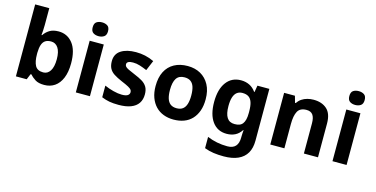

<svg xmlns="http://www.w3.org/2000/svg" viewBox="-92 -1240 3832 1959"><g transform="rotate(15 1824.5 -260.0)"><path d="M227 -583Q227 -552 225 -522Q223 -492 221 -475H227Q249 -509 286 -532.5Q323 -556 382 -556Q474 -556 531 -484.5Q588 -413 588 -274Q588 -181 561.5 -117.5Q535 -54 488 -22Q441 10 378 10Q318 10 283.5 -11.5Q249 -33 227 -60H217L192 0H78V-760H227ZM334 -437Q295 -437 272 -421Q249 -405 238.5 -372.5Q228 -340 227 -291V-275Q227 -196 250.5 -153.5Q274 -111 336 -111Q382 -111 409 -153.5Q436 -196 436 -276Q436 -356 408.5 -396.5Q381 -437 334 -437Z M860 -546V0H711V-546ZM786 -760Q819 -760 843 -744.5Q867 -729 867 -686.8Q867 -646 843 -630Q819 -614 786 -614Q751.7 -614 728.4 -630Q705 -646 705 -686.8Q705 -729 728.4 -744.5Q751.7 -760 786 -760Z M1397 -162Q1397 -107 1371 -68.5Q1345 -30 1293 -10Q1241 10 1164 10Q1107 10 1066 2.5Q1025 -5 984 -22V-145Q1028 -125 1079 -112Q1130 -99 1169 -99Q1213 -99 1231.5 -112Q1250 -125 1250 -146Q1250 -160 1242.5 -171Q1235 -182 1210 -196Q1185 -210 1132 -232Q1081 -254 1048 -275.5Q1015 -297 999 -327.5Q983 -358 983 -404Q983 -480 1042 -518Q1101 -556 1199 -556Q1250 -556 1296 -546Q1342 -536 1391 -513L1346 -406Q1306 -423 1270 -434.5Q1234 -446 1197 -446Q1164 -446 1147.5 -437Q1131 -428 1131 -410Q1131 -397 1139.5 -386.5Q1148 -376 1172.5 -364Q1197 -352 1245 -332Q1292 -313 1326 -292.5Q1360 -272 1378.5 -241.5Q1397 -211 1397 -162Z M2009 -274Q2009 -205.6 1990.5 -153.1Q1971.9 -100.5 1937.5 -63.7Q1903 -27 1854 -8.5Q1805 10 1743.4 10Q1686.2 10 1637.6 -8.5Q1589 -27 1554 -63.5Q1519 -100 1499.5 -153Q1480 -206 1480 -274.2Q1480 -364.7 1512 -427.3Q1544.1 -489.9 1603.9 -522.9Q1663.7 -556 1746 -556Q1823.4 -556 1882.2 -523Q1941 -490 1975 -427.3Q2009 -364.7 2009 -274ZM1632 -273.8Q1632 -220 1643.5 -183.5Q1655 -147 1680 -128.5Q1705 -110 1745 -110Q1785 -110 1809.5 -128.5Q1834 -147 1845.5 -183.5Q1857 -220 1857 -273.6Q1857 -328 1845.5 -364Q1834 -400 1809 -418Q1784.1 -436 1744.3 -436Q1685 -436 1658.5 -395.5Q1632 -355 1632 -273.8Z M2309 -556Q2359 -556 2399 -536Q2439 -516 2467 -476H2471L2483 -546H2609V1Q2609 79 2578.5 132Q2548 185 2487 212.5Q2426 240 2336 240Q2278 240 2228.5 233Q2179 226 2132 208V89Q2182 110 2235.5 120.5Q2289 131 2345 131Q2403 131 2431.5 100Q2460 69 2460 7V-4Q2460 -21 2461.5 -39Q2463 -57 2464 -71H2460Q2432 -28 2393 -9Q2354 10 2305 10Q2208 10 2153.5 -64.5Q2099 -139 2099 -272Q2099 -406 2155 -481Q2211 -556 2309 -556ZM2356 -435Q2321 -435 2297.5 -416.5Q2274 -398 2262.5 -361.5Q2251 -325 2251 -270Q2251 -188 2277 -147.5Q2303 -107 2358 -107Q2387 -107 2408 -114.5Q2429 -122 2442.5 -139.5Q2456 -157 2463 -185Q2470 -213 2470 -253V-271Q2470 -330 2458 -366Q2446 -402 2421 -418.5Q2396 -435 2356 -435Z M3075 -556Q3163 -556 3216 -508.5Q3269 -461 3269 -356V0H3120V-319Q3120 -378 3099 -407.5Q3078 -437 3032 -437Q2964 -437 2939 -390.5Q2914 -344 2914 -257V0H2765V-546H2879L2899 -476H2907Q2925 -504 2951 -521.5Q2977 -539 3009 -547.5Q3041 -556 3075 -556Z M3571 -546V0H3422V-546ZM3497 -760Q3530 -760 3554 -744.5Q3578 -729 3578 -686.8Q3578 -646 3554 -630Q3530 -614 3497 -614Q3462.7 -614 3439.4 -630Q3416 -646 3416 -686.8Q3416 -729 3439.4 -744.5Q3462.7 -760 3497 -760Z"/></g></svg>

Font: Noto Sans Malayalam
Style: Regular
Weight: 400
Designer: Jelle Bosma - Monotype Design Team
Foundry: Monotype Imaging Inc.
Version: Version 2.103